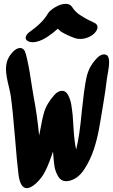

<svg xmlns="http://www.w3.org/2000/svg" viewBox="-20 -1030 586 996"><path d="M546 -707Q546 -687 541 -660Q536 -633 535 -625Q528 -564 515 -487Q501 -400 492 -352.5Q483 -305 467 -256Q448 -198 416 -150Q384 -102 339 -92Q329 -90 325 -90Q296 -90 281 -116Q266 -142 262 -171Q258 -200 255 -244Q236 -186 217 -146.5Q198 -107 166 -78Q139 -54 119 -54Q85 -54 76 -125Q68 -188 58 -314Q46 -461 36 -531Q34 -546 26 -580Q20 -603 15.5 -628Q11 -653 11 -673Q11 -692 16 -710Q24 -736 44.5 -758.5Q65 -781 84 -781Q106 -781 114 -750Q128 -699 141 -611Q143 -599 146.5 -576Q150 -553 153 -537Q173 -432 183 -327L191 -367Q199 -412 206.5 -440Q214 -468 229 -493Q244 -518 263 -538.5Q282 -559 302 -559Q322 -559 333.5 -536.5Q345 -514 349 -491.5Q353 -469 357 -432Q359 -412 361 -372Q365 -298 375 -254Q393 -326 404 -450Q415 -546 416 -553Q423 -602 428.5 -627.5Q434 -653 446 -678Q458 -701 479 -724.5Q500 -748 520 -748Q526 -748 532 -745Q546 -739 546 -707ZM469 -912Q486 -904 486 -889Q486 -880 479.5 -869.5Q473 -859 464 -852Q451 -841 432.5 -834.5Q414 -828 396 -828Q380 -828 369 -832Q330 -846 298 -865Q293 -868 280 -881Q251 -855 223 -837Q182 -811 149 -811Q136 -811 128 -815Q113 -822 113 -834Q113 -842 119.5 -851Q126 -860 136 -866Q201 -912 228 -959Q238 -976 267 -993Q296 -1010 321 -1010Q343 -1010 353 -995Q370 -969 393 -953.5Q416 -938 439 -926.5Q462 -915 469 -912Z"/></svg>

Font: Sedgwick Ave Display
Style: Regular
Weight: 400
Designer: Kevin Burke, Pedro Vergani
Foundry: Google, Inc.
Version: Version 1.000